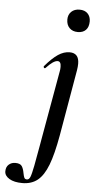

<svg xmlns="http://www.w3.org/2000/svg" viewBox="-170 -647 478 957"><g transform="rotate(5 69.5 -168.0)"><path d="M-110 224Q-110 202 -96.5 190Q-83 178 -64 178Q-40 178 -31.5 190Q-23 202 -19 225Q-16 241 -12.5 248Q-9 255 1 255Q11 255 17 241Q23 227 31.5 183.5Q40 140 51 76L56 47L117 -297Q119 -306 119 -319Q119 -346 102 -346Q81 -346 44 -306Q43 -305 41 -305Q38 -305 36 -308.5Q34 -312 36 -315Q72 -357 100.5 -376Q129 -395 158 -395Q205 -395 205 -342Q205 -327 202 -309L145 21Q128 117 107 171.5Q86 226 55.5 250.5Q25 275 -21 275Q-62 275 -86 260.5Q-110 246 -110 224ZM132 -557Q132 -581 147.5 -596Q163 -611 189 -611Q215 -611 229.5 -596Q244 -581 244 -557Q244 -529 229.5 -514Q215 -499 189 -499Q163 -499 147.5 -514.5Q132 -530 132 -557Z"/></g></svg>

Font: Cormorant Infant
Style: Bold Italic
Weight: 700
Italic angle: -10°
Designer: Christian Thalmann (Catharsis Fonts)
Foundry: Catharsis Fonts
Version: Version 4.000